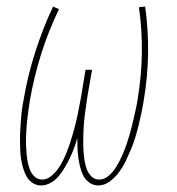

<svg xmlns="http://www.w3.org/2000/svg" viewBox="-20 -558 540 586"><path d="M280 8Q265 8 253 -0.5Q241 -9 234.5 -21.5Q228 -34 224.5 -48.5Q221 -63 219 -77.5Q217 -92 216.5 -107Q216 -122 216 -137Q212 -122 206.5 -107Q201 -92 194 -77.5Q187 -63 179 -49Q171 -35 160.5 -22Q150 -9 135.5 -0.5Q121 8 105 8Q91 8 79 0Q67 -8 60.5 -20.5Q54 -33 50 -47Q46 -61 44 -75Q42 -89 41.5 -104Q41 -119 41 -133.5Q41 -148 42 -163Q43 -178 44 -193Q45 -208 47 -223Q49 -238 52 -253Q64 -325 87 -397.5Q110 -470 142 -538L160 -530Q128 -464 105.5 -392.5Q83 -321 71 -250Q69 -237 67 -223.5Q65 -210 63.5 -196.5Q62 -183 61 -169.5Q60 -156 59.5 -142.5Q59 -129 59.5 -116Q60 -103 61 -90Q62 -77 64.5 -64Q67 -51 71.5 -39.5Q76 -28 85.5 -19Q95 -10 109 -10Q123 -10 135.5 -20Q148 -30 157 -42.5Q166 -55 172.5 -68.5Q179 -82 184.5 -96Q190 -110 194.5 -124Q199 -138 203 -152Q207 -166 210.5 -180Q214 -194 217 -208Q220 -222 222.5 -236.5Q225 -251 228 -265L241 -345H261L247 -265Q245 -251 243 -237Q241 -223 239 -208.5Q237 -194 236 -180Q235 -166 234.5 -151.5Q234 -137 234 -123Q234 -109 235 -95.5Q236 -82 238 -68.5Q240 -55 244.5 -42.5Q249 -30 258.5 -20Q268 -10 283 -10Q297 -10 309 -19.5Q321 -29 329.5 -41Q338 -53 344.5 -66Q351 -79 356.5 -92Q362 -105 366.5 -118.5Q371 -132 375 -145.5Q379 -159 382.5 -173Q386 -187 389 -200.5Q392 -214 395 -227.5Q398 -241 400 -255Q412 -326 413 -396Q414 -466 404 -536L423 -538Q433 -467 432 -396Q431 -325 419 -253Q416 -234 412 -215Q408 -196 403.5 -177.5Q399 -159 393.5 -140.5Q388 -122 380.5 -104Q373 -86 364.5 -68Q356 -50 344 -33.5Q332 -17 315.5 -4.5Q299 8 280 8Z"/></svg>

Font: Iosevka Curly Slab ThObl
Style: Regular
Weight: 100
Italic angle: -9°
Monospace: yes
Designer: Belleve Invis
Foundry: Belleve Invis
Version: Version 11.0.0; ttfautohint (v1.8.3)